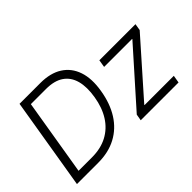

<svg xmlns="http://www.w3.org/2000/svg" viewBox="-107 -1082 1435 1435"><g transform="rotate(-45 611.0 -364.0)"><path d="M269.5 0H82.5L92.8 -61.5H264.6Q357.9 -61.5 426.8 -97.9Q495.6 -134.3 538.8 -202.6Q582 -271 597.2 -365.7Q612.8 -459.5 594.7 -526.9Q576.7 -594.2 524.2 -630.1Q471.7 -666 383.8 -666H190.4L200.7 -727.5H386.2Q490.7 -727.5 559.3 -684.1Q627.9 -640.6 655.5 -559.6Q683.1 -478.5 664.1 -365.2Q645.5 -250.5 593.8 -168.7Q542 -86.9 460.2 -43.5Q378.4 0 269.5 0ZM233.9 -727.5 113.3 0H44.9L165.5 -727.5ZM719.2 0 728 -50.8 1103 -472.2 1104 -475.6H807.6L817.4 -535.6H1199.2L1190.4 -482.4L820.3 -64L819.3 -60.1H1128.9L1118.7 0Z"/></g></svg>

Font: Inter 20pt Light
Style: Italic
Weight: 300
Italic angle: -9.3988°
Version: Version 4.001;git-66647c0bb